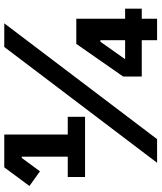

<svg xmlns="http://www.w3.org/2000/svg" viewBox="50 -788 738 877"><g transform="rotate(-90 418.5 -349.0)"><path d="M49 -329V-408H142V-618H136L75 -535L8 -583L93 -698H243V-408H324V-329ZM114 0 643 -698H751L222 0ZM674 0V-70H508V-155L657 -369H772V-146H818V-70H772V0ZM587 -146H674V-259H667Z"/></g></svg>

Font: Anuphan
Style: Bold
Weight: 700
Designer: Mike Abbink, Paul van der Laan, Pieter van Rosmalen, Mint Tantisuwanna
Foundry: Bold Monday; Cadson Demak
Version: Version 3.002;hotconv 1.0.109;makeotfexe 2.5.65596